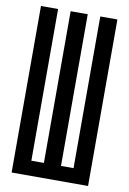

<svg xmlns="http://www.w3.org/2000/svg" viewBox="-90 -866 619 921"><g transform="rotate(10 219.5 -405.5)"><path d="M33.3 -811.1V0H405.6V-811.1H322.2V-72.2H261.1V-811.1H177.8V-72.2H116.7V-811.1Z"/></g></svg>

Font: Le Murmure
Style: Regular
Weight: 600
Width: 2
Designer: Jeremy Landes, Alexander Slobzheninov (Cyrillic)
Foundry: Velvetyne Type Foundry
Version: Version 1.0